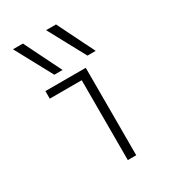

<svg xmlns="http://www.w3.org/2000/svg" viewBox="-191 -889 883 989"><g transform="rotate(-30 250.0 -395.0)"><path d="M165 -570 46 -790H105L214 -570ZM362 -570 243 -790H302L411 -570ZM273 0V-475H83V-520H323V0Z"/></g></svg>

Font: M PLUS Code Latin Light
Style: Regular
Weight: 300
Designer: Coji Morishita
Foundry: UNDERFOREST DESIGN
Version: Version 1.002; ttfautohint (v1.8.3)